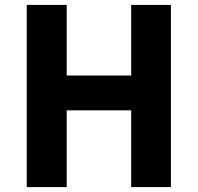

<svg xmlns="http://www.w3.org/2000/svg" viewBox="-20 -763 806 783"><path d="M89 0V-743H252V-455H515V-743H677V0H515V-313H252V0Z"/></svg>

Font: Noto Sans SC ExtraBold
Style: Regular
Weight: 800
Designer: Ryoko NISHIZUKA 西塚涼子 (kana, bopomofo & ideographs); Paul D. Hunt (Latin, Greek & Cyrillic); Sandoll Communications 산돌커뮤니
Foundry: Adobe
Version: Version 2.004-H2;hotconv 1.0.118;makeotfexe 2.5.65603